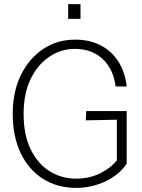

<svg xmlns="http://www.w3.org/2000/svg" viewBox="-20 -903 690 935"><path d="M351 12Q259 12 189 -32.5Q119 -77 80.5 -158Q42 -239 42 -349Q42 -456 81.5 -537Q121 -618 189.5 -664Q258 -710 346 -710Q417 -710 470.5 -682Q524 -654 556.5 -603Q589 -552 597 -482H543Q532 -568 479 -616.5Q426 -665 345 -665Q276 -665 219 -626Q162 -587 128.5 -516.5Q95 -446 95 -349Q95 -246 129.5 -175.5Q164 -105 222 -69Q280 -33 351 -33Q416 -33 468.5 -59.5Q521 -86 549 -122V-320L398 -317L400 -362H597V-106Q559 -50 492 -19Q425 12 351 12ZM312 -811V-883H372V-811Z"/></svg>

Font: Azeret Mono Thin
Style: Regular
Weight: 100
Designer: Martin Vácha
Foundry: Displaay
Version: Version 1.002